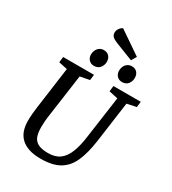

<svg xmlns="http://www.w3.org/2000/svg" viewBox="-239 -1137 1142 1273"><g transform="rotate(30 332.5 -500.5)"><path d="M277 11Q224 11 186 -2Q148 -15 124.5 -38.5Q101 -62 90.5 -94Q80 -126 80 -165Q80 -216 89 -277L132 -591L66 -605L71 -648H307L302 -605L230 -591L186 -277Q181 -246 179 -220Q177 -194 177 -175Q177 -132 187 -103.5Q197 -75 224.5 -60.5Q252 -46 302 -46Q357 -46 391 -71.5Q425 -97 445 -148Q465 -199 475 -277L519 -590L451 -605L456 -648H665L660 -605L589 -590L546 -279Q532 -179 503 -115Q474 -51 420.5 -20Q367 11 277 11ZM491 -699Q467 -699 452 -715Q437 -731 437 -757Q437 -773 444 -788.5Q451 -804 465 -813.5Q479 -823 498 -823Q523 -823 537.5 -807Q552 -791 552 -765Q552 -739 536.5 -719Q521 -699 491 -699ZM276 -699Q252 -699 237 -715Q222 -731 222 -757Q222 -773 229.5 -788.5Q237 -804 250.5 -813.5Q264 -823 283 -823Q308 -823 323 -807Q338 -791 338 -765Q338 -739 322 -719Q306 -699 276 -699ZM471 -854 333 -908Q308 -918 296.5 -929.5Q285 -941 285 -958Q285 -976 295 -990.5Q305 -1005 320 -1012L494 -893Z"/></g></svg>

Font: Faustina Light Medium
Style: Italic
Weight: 500
Italic angle: -8°
Version: Version 1.200